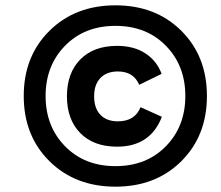

<svg xmlns="http://www.w3.org/2000/svg" viewBox="-20 -690 829 720"><path d="M660 -85.5Q564 10 413 10Q262 10 165.5 -85.5Q69 -181 69 -330Q69 -479 165.5 -574.5Q262 -670 413 -670Q564 -670 660 -574.5Q756 -479 756 -330Q756 -181 660 -85.5ZM224 -141.5Q297 -67 413 -67Q529 -67 602 -141.5Q675 -216 675 -330Q675 -444 602 -518.5Q529 -593 413 -593Q297 -593 224 -518.5Q151 -444 151 -330Q151 -216 224 -141.5ZM419 -140Q331 -140 281 -191Q231 -242 231 -329Q231 -416 281 -467Q331 -518 419 -518Q482 -518 525 -490Q568 -462 586 -413L502 -372Q481 -422 422 -422Q380 -422 356.5 -397.5Q333 -373 333 -329Q333 -284 356.5 -259.5Q380 -235 422 -235Q486 -235 507 -288L587 -252Q544 -140 419 -140Z"/></svg>

Font: Elaine Sans SemiBold
Style: Italic
Weight: 600
Italic angle: -13°
Designer: Wei Huang
Foundry: Wei Huang
Version: Version 2.001;December 24, 2019;FontCreator 12.0.0.2547 64-b